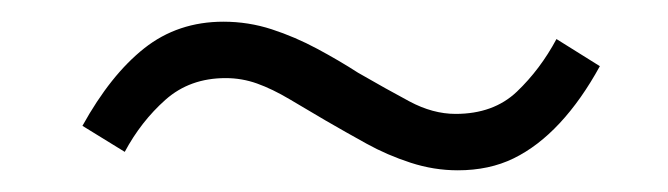

<svg xmlns="http://www.w3.org/2000/svg" viewBox="-20 -380 616 177"><path d="M402 -223Q380 -223 358.5 -230Q337 -237 318 -247.5Q299 -258 280 -269Q263 -279 247 -288.5Q231 -298 217 -303Q203 -308 188 -308Q155 -308 132.5 -288Q110 -268 95 -240L56 -264Q82 -311 113 -335.5Q144 -360 186 -360Q209 -360 230.5 -353Q252 -346 272.5 -335Q293 -324 310 -313Q336 -298 357.5 -286.5Q379 -275 400 -275Q435 -275 456.5 -295.5Q478 -316 493 -344L533 -319Q516 -288 496 -266.5Q476 -245 453.5 -234Q431 -223 402 -223Z"/></svg>

Font: Nunitoga
Style: Light Italic
Weight: 300
Italic angle: -9°
Designer: Vernon Adams
Foundry: Vernon Adams
Version: Version 1.0